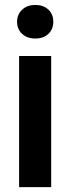

<svg xmlns="http://www.w3.org/2000/svg" viewBox="-20 -764 287 784"><path d="M124.3 -743.7Q158 -743.7 177.8 -724.5Q197.7 -705.3 197.7 -675.1Q197.7 -645.1 177.8 -625.9Q158 -606.7 124.3 -606.7Q90.5 -606.7 70.1 -625.9Q49.7 -645.1 49.7 -675Q49.7 -704.7 70.1 -724.2Q90.5 -743.7 124.3 -743.7ZM58 -535.3H189V0H58Z"/></svg>

Font: FreesentationVF
Style: Regular
Weight: 400
Designer: glyphs from Roboto by Christian Robertson / Hangul glyphs from Noto Sans CJK(Source Han Sans) by Jang Soo-young and Kang
Foundry: PT&
Version: Version 2.001;Glyphs 3.3.1 (3343)